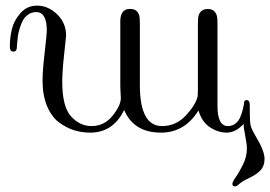

<svg xmlns="http://www.w3.org/2000/svg" viewBox="-20 -462 964 685"><path d="M15.1 -295.9Q15.1 -325.7 22 -356.4Q28.8 -387.2 52.5 -414.6Q76.2 -441.9 111.8 -441.9Q151.9 -441.9 183.8 -410.9Q215.8 -379.9 215.8 -335Q215.8 -330.1 209 -269.5Q202.1 -209 202.1 -169.9Q202.1 -81.1 233.6 -46.6Q265.1 -12.2 306.2 -12.2Q352.1 -12.2 381.6 -49.1Q411.1 -85.9 411.1 -111.8Q411.1 -115.7 410.2 -129.9Q409.2 -144 409.2 -154.8V-388.2Q410.2 -430.2 443.8 -430.2Q470.7 -430.2 477.1 -405.8Q479 -399.9 479 -376V-158.2Q479 -12.2 558.1 -12.2Q607.9 -12.2 643.1 -50Q678.2 -87.9 685.1 -118.2Q686 -122.1 686 -147V-374Q686 -397.9 688 -404.8Q694.8 -429.7 720.9 -429.9Q747.1 -430.2 753.9 -404.8Q755.9 -397 755.9 -378.9V-84Q755.9 -12.2 793 -12.2Q808.1 -12.2 819.1 -20.5Q830.1 -28.8 835.9 -41.5Q841.8 -54.2 845 -66.7Q848.1 -79.1 850.1 -88.9L851.1 -99.1Q854 -105 859.9 -105Q871.1 -105 871.1 -87.9V-73.2Q871.1 -28.3 874 -15.1Q877 -2 892.1 23.9Q924.3 77.1 923.8 105Q923.8 129.9 909.9 145Q896 160.2 870.6 172.1Q845.2 184.1 834 193.8Q825.2 202.6 817.9 203.1Q809.1 203.1 809.1 193.8Q809.1 187 822 168.5Q835 149.9 847.9 123Q860.8 96.2 860.8 67.9Q860.8 51.8 855 22.9Q849.1 -5.9 849.1 -20Q821.3 10.7 789.1 11.2Q758.3 11.2 729.2 -7.8Q700.2 -26.9 688 -67.9Q639.2 11.2 554.2 11.2Q457 11.2 422.9 -69.8Q383.8 11.2 301.8 11.2Q272 11.2 244.4 2.7Q216.8 -5.9 190.4 -25.4Q164.1 -44.9 147.9 -83.5Q131.8 -122.1 131.8 -174.8Q131.8 -210 139.4 -274.9Q147 -339.8 147 -353Q147 -418.9 108.9 -418.9Q92.8 -418.9 80.3 -409.9Q67.9 -400.9 61.5 -388.9Q55.2 -377 50 -359.9Q44.9 -342.8 43.5 -330.8Q42 -318.8 41 -305.2L40 -291Q39.1 -277.8 27.8 -277.8Q15.1 -277.8 15.1 -295.9Z"/></svg>

Font: CMU Serif Upright Italic
Style: UprightItalic
Weight: 500
Version: Version 0.7.0